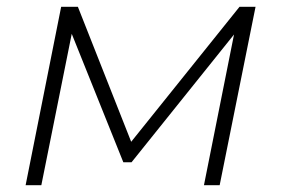

<svg xmlns="http://www.w3.org/2000/svg" viewBox="-20 -542 823 562"><path d="M55 0 159 -522H208L364 -127L681 -522H728L623 0H577L665 -441L365 -67H341L190 -443L101 0Z"/></svg>

Font: Montserrat Light
Style: Italic
Weight: 300
Italic angle: -11.3°
Designer: Julieta Ulanovsky
Foundry: Julieta Ulanovsky
Version: Version 9.000; ttfautohint (v1.8.4.7-5d5b)